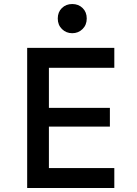

<svg xmlns="http://www.w3.org/2000/svg" viewBox="-20 -934 680 954"><path d="M223 -597V-398H526V-305H223V-99H548V0H115V-696H548V-597ZM267 -842Q267 -874 287.5 -894Q308 -914 339 -914Q370 -914 390.5 -894Q411 -874 411 -842Q411 -810 390 -789.5Q369 -769 339 -769Q309 -769 288 -789.5Q267 -810 267 -842Z"/></svg>

Font: Amiko SemiBold
Style: Regular
Weight: 600
Designer: Pablo Impallari, Rodrigo Fuenzalida, Andres Torresi
Foundry: Impallari Type
Version: Version 1.001; ttfautohint (v1.3)